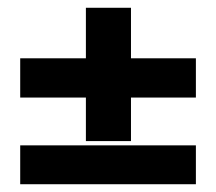

<svg xmlns="http://www.w3.org/2000/svg" viewBox="-20 -474 556 494"><path d="M201 -223H32V-324H201V-454H317V-324H484V-223H317V-111H201ZM484 0H32V-100H484Z"/></svg>

Font: Tajawal
Style: Bold
Weight: 700
Designer: Boutros Fonts
Foundry: Created by Boutros International 2017
Version: Version 1.700